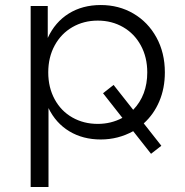

<svg xmlns="http://www.w3.org/2000/svg" viewBox="-20 -550 737 764"><path d="M552 -59 622 30 581 62 510 -28Q450 5 381 5Q310 5 256 -27.5Q202 -60 173 -120V194H102V-526H170V-399Q199 -462 253.5 -496Q308 -530 381 -530Q453 -530 511 -496Q569 -462 602.5 -401Q636 -340 636 -262Q636 -199 614 -147Q592 -95 552 -59ZM467 -81 390 -179 432 -212 510 -113Q566 -171 566 -262Q566 -322 540.5 -369Q515 -416 470 -442Q425 -468 369 -468Q313 -468 268 -442Q223 -416 197.5 -369Q172 -322 172 -262Q172 -202 197.5 -155Q223 -108 268 -82.5Q313 -57 369 -57Q422 -57 467 -81Z"/></svg>

Font: Montserrat-Regular
Style: Regular
Weight: 400
Version: Version 7.200